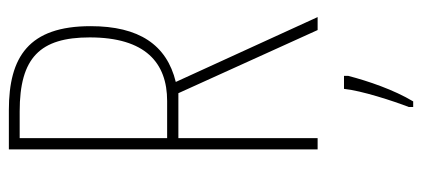

<svg xmlns="http://www.w3.org/2000/svg" viewBox="-286 -468 975 444"><g transform="rotate(-90 202.0 -246.5)"><path d="M169 -714H78V0H104V-322H208L354 0H384L234 -328C320 -349 363 -413 363 -525C363 -668 292 -714 169 -714ZM166 -689C290 -689 337 -642 337 -527C337 -398 278 -348 190 -348H104V-689ZM248 71V61H218C214 101 190 175 176 211V221H189C216 176 236 117 248 71Z"/></g></svg>

Font: Noto Sans Malayalam ExtraCondensed Thin
Style: Regular
Weight: 100
Width: 2
Designer: Jelle Bosma - Monotype Design Team
Foundry: Monotype Imaging Inc.
Version: Version 2.104